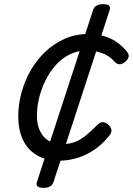

<svg xmlns="http://www.w3.org/2000/svg" viewBox="-20 -756 641 926"><path d="M269 19Q201 19 156 -8.5Q111 -36 89.5 -84Q68 -132 68 -195Q68 -249 82.5 -305Q97 -361 125.5 -412Q154 -463 195.5 -503.5Q237 -544 290 -568Q343 -592 406 -592Q447 -592 480 -582.5Q513 -573 540.5 -554.5Q568 -536 590 -510Q604 -493 600 -480.5Q596 -468 583 -457Q569 -446 556.5 -446Q544 -446 531 -460Q516 -477 496.5 -488.5Q477 -500 452.5 -506Q428 -512 397 -512Q353 -512 315 -493Q277 -474 248 -441Q219 -408 199 -367.5Q179 -327 168.5 -283Q158 -239 158 -198Q158 -156 172.5 -125Q187 -94 214 -77.5Q241 -61 279 -61Q316 -61 343.5 -72Q371 -83 396.5 -104.5Q422 -126 452 -156Q465 -169 478.5 -166.5Q492 -164 503 -154Q516 -141 517.5 -129Q519 -117 508 -103Q470 -55 427 -28.5Q384 -2 343 8.5Q302 19 269 19ZM190 150Q149 150 158 122L429 -708Q438 -736 478 -736Q518 -736 509 -708L238 122Q229 150 190 150Z"/></svg>

Font: Playwrite BE VLG
Style: Regular
Weight: 400
Designer: Veronika Burian, José Scaglione
Foundry: TypeTogether
Version: Version 1.002